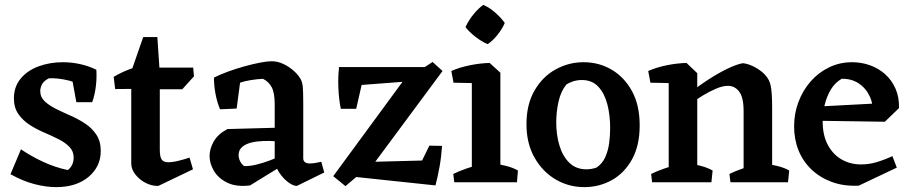

<svg xmlns="http://www.w3.org/2000/svg" viewBox="-20 -747 3725 787"><path d="M210 20Q168 20 120.5 7.5Q73 -5 23 -33L66 -135Q105 -108 155 -84.5Q205 -61 258 -50Q270 -59 276 -72.5Q282 -86 282 -101Q282 -127 264.5 -145Q247 -163 219 -177Q191 -191 159.5 -204.5Q128 -218 100.5 -236Q73 -254 55 -280Q37 -306 37 -344Q37 -391 64.5 -424.5Q92 -458 138 -475Q184 -492 238 -492Q274 -492 309.5 -484Q345 -476 375 -461L342 -378Q309 -405 263.5 -416.5Q218 -428 180 -426Q159 -415 152 -401Q145 -387 145 -374Q145 -349 163 -332Q181 -315 209 -301Q237 -287 269 -273Q301 -259 329 -240.5Q357 -222 375 -195Q393 -168 393 -128Q393 -64 343 -22Q293 20 210 20ZM293 -328 269 -459 375 -461Q377 -428 373 -394Q369 -360 358 -328Z M629 15Q604 16 578.5 3.5Q553 -9 535.5 -31Q518 -53 518 -77V-454L567 -595H625L635 -446V-133Q635 -105 642.5 -93.5Q650 -82 669 -82Q688 -82 712 -88Q736 -94 757 -101L771 -53ZM452 -382 446 -432Q478 -451 512 -463.5Q546 -476 580 -487L605 -440L571 -383ZM570 -381V-470H772L775 -434L727 -381Z M1197 15Q1183 15 1165.5 3Q1148 -9 1133 -28Q1118 -47 1110 -69L1106 -80V-319Q1106 -366 1094 -389Q1082 -412 1058 -424Q1034 -423 1007 -418.5Q980 -414 964 -408L950 -302L882 -299Q870 -327 863.5 -361.5Q857 -396 857 -429Q883 -442 916 -454Q949 -466 983.5 -475.5Q1018 -485 1047 -490.5Q1076 -496 1093 -496Q1117 -496 1140 -485.5Q1163 -475 1182 -458.5Q1201 -442 1211 -425Q1219 -412 1221 -392Q1223 -372 1223 -322V-98Q1223 -87 1230.5 -82Q1238 -77 1249 -77Q1260 -77 1272.5 -79Q1285 -81 1297 -84L1309 -40ZM1005 13Q949 20 912 2Q875 -16 857 -46.5Q839 -77 839 -107Q839 -137 856 -167Q873 -197 912 -218L1133 -224L1130 -167L1110 -168Q1085 -170 1058.5 -169Q1032 -168 1009.5 -162.5Q987 -157 972.5 -144.5Q958 -132 958 -111Q958 -99 964 -86.5Q970 -74 981 -66Q1007 -66 1034 -73Q1061 -80 1085 -89Q1109 -98 1123 -104L1127 -62Z M1396 16 1346 -25 1661 -454 1700 -458 1753 -493 1794 -456 1499 -58 1456 -35ZM1765 13 1406 -25 1442 -82 1710 -89 1740 -150 1792 -149Q1789 -104 1781.5 -62.5Q1774 -21 1765 13ZM1377 -301Q1369 -339 1367 -386.5Q1365 -434 1370 -472L1469 -428L1440 -301ZM1373 -392 1369 -472H1730L1688 -416Z M1914 0V-447L1987 -489L2031 -449V0ZM1842 0 1838 -34Q1860 -45 1891.5 -56Q1923 -67 1945 -72L1932 0ZM1984 0 1993 -79Q2021 -75 2052 -67.5Q2083 -60 2103 -48L2099 0ZM1839 -408 1830 -456Q1864 -471 1906 -479.5Q1948 -488 1987 -489L1995 -449L1940 -406ZM1979 -566Q1955 -576 1929 -596Q1903 -616 1888 -636Q1901 -664 1921 -688.5Q1941 -713 1961 -727Q1987 -716 2011 -694.5Q2035 -673 2049 -653Q2039 -629 2019.5 -604.5Q2000 -580 1979 -566Z M2375 20Q2311 20 2257.5 -11.5Q2204 -43 2171 -101Q2138 -159 2138 -238Q2138 -319 2171 -376Q2204 -433 2257.5 -462.5Q2311 -492 2372 -492Q2435 -492 2487 -461.5Q2539 -431 2570.5 -373.5Q2602 -316 2602 -233Q2602 -150 2570.5 -93.5Q2539 -37 2487.5 -8.5Q2436 20 2375 20ZM2384 -53Q2404 -53 2425 -60Q2449 -76 2461 -103Q2473 -130 2477 -161.5Q2481 -193 2481 -222Q2481 -275 2469.5 -319.5Q2458 -364 2432.5 -391.5Q2407 -419 2365 -419Q2346 -419 2329 -413.5Q2312 -408 2301 -400Q2279 -373 2269.5 -331Q2260 -289 2260 -245Q2260 -195 2273 -151Q2286 -107 2313.5 -80Q2341 -53 2384 -53Z M2721 0V-447L2794 -489L2838 -447V0ZM3028 0V-292Q3028 -348 3009.5 -372Q2991 -396 2962 -395Q2942 -395 2915 -383.5Q2888 -372 2860 -355Q2832 -338 2808 -320L2794 -356Q2839 -392 2883 -420.5Q2927 -449 2964 -466.5Q3001 -484 3025 -488Q3044 -486 3064.5 -476.5Q3085 -467 3103 -452.5Q3121 -438 3131 -419Q3136 -410 3139 -396Q3142 -382 3143.5 -359Q3145 -336 3145 -299V0ZM2646 -408 2637 -456Q2671 -471 2713 -479.5Q2755 -488 2794 -489L2802 -449L2747 -406ZM2653 0 2649 -34Q2671 -45 2702.5 -56Q2734 -67 2756 -72L2743 0ZM2786 0 2795 -79Q2822 -75 2851 -67.5Q2880 -60 2901 -48L2896 0ZM2974 0 2970 -34Q2992 -45 3023.5 -56Q3055 -67 3077 -72L3064 0ZM3093 0 3102 -79Q3130 -75 3162.5 -67.5Q3195 -60 3215 -48L3210 0Z M3500 14Q3439 17 3390 -1Q3341 -19 3306 -52.5Q3271 -86 3253 -131Q3235 -176 3235 -229Q3235 -282 3253 -329.5Q3271 -377 3303 -413.5Q3335 -450 3378.5 -471Q3422 -492 3473 -492Q3511 -492 3546 -479.5Q3581 -467 3608 -443Q3635 -419 3650.5 -384Q3666 -349 3665 -304L3556 -276Q3561 -317 3545.5 -351Q3530 -385 3500 -405Q3470 -425 3430 -424Q3402 -408 3385 -379Q3368 -350 3360 -316Q3352 -282 3352 -250Q3352 -193 3373 -153.5Q3394 -114 3429.5 -93.5Q3465 -73 3510 -73Q3541 -73 3572 -82Q3603 -91 3638 -107L3656 -60ZM3607 -248 3331 -252 3327 -310 3630 -326 3665 -304Z"/></svg>

Font: Eczar Medium
Style: Regular
Weight: 500
Designer: Vaibhav Singh
Foundry: Rosetta Type Foundry
Version: Version 2.000